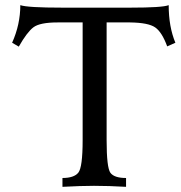

<svg xmlns="http://www.w3.org/2000/svg" viewBox="-20 -723 699 743"><path d="M467.8 0Q401.9 -3.9 343.8 -3.9Q293.9 -3.9 221.7 0V-34.2Q266.1 -34.2 283 -54.7Q299.8 -75.2 299.8 -180.7V-636.2H203.1Q134.3 -636.2 109.4 -617.4Q84.5 -598.6 52.7 -542.5L26.9 -557.6Q58.6 -628.4 58.6 -703.1Q85.4 -693.4 221.2 -693.4H484.4Q609.4 -693.4 632.8 -703.1Q632.8 -619.6 658.7 -557.6L627 -543.5Q606.9 -598.6 580.6 -616.9Q554.2 -635.3 483.4 -636.2H392.6V-180.7Q392.6 -74.7 407.2 -54.4Q421.9 -34.2 467.8 -34.2Z"/></svg>

Font: Almanac
Style: Regular
Weight: 400
Designer: Eden's Almanac
Version: Version 3.501;March 28, 2021;FontCreator 13.0.0.2683 64-bit